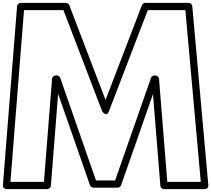

<svg xmlns="http://www.w3.org/2000/svg" viewBox="-21 -1283 1461 1328"><path d="M1136.1 -25 1078.9 -738C1077.9 -750.9 1066.7 -761 1054 -761H1047C1035.9 -761 1026.4 -752.8 1023.4 -744.3L775.3 -35H642.8L395.6 -744.2C392 -754.7 381.1 -761 372 -761H364C351.1 -761 340.1 -750.7 339.1 -738L282.9 -25H51.1L145.1 -1213H417.8L685.7 -513.1C685.7 -513.1 715 -467.9 732.3 -513L1001.2 -1213H1261.1L1367.7 -25ZM1088.1 2C1089.1 14.6 1100 25 1113 25H1395C1415.5 25 1420.9 8.5 1419.9 -2.2L1308.9 -1240.2C1307.8 -1252.5 1297 -1263 1284 -1263H984C974.1 -1263 964.4 -1256.6 960.7 -1247L709 -591.8L458.3 -1246.9C454.8 -1256.2 445.4 -1263 435 -1263H122C109.3 -1263 98.1 -1252.9 97.1 -1240L-0.9 -2C-2.5 18 13.1 25 24 25H306C318.7 25 329.9 14.9 330.9 2L381 -634.1L601.4 -1.8C604.4 6.8 613.9 15 625 15H793C802.1 15 812.9 8.7 816.6 -1.7L1037.2 -632.4Z"/></svg>

Font: Poland Can Into
Style: BigWritingsOLn
Weight: 700
Foundry: Cannot Into Space Fonts
Version: Version 0.92